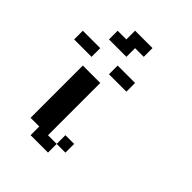

<svg xmlns="http://www.w3.org/2000/svg" viewBox="-253 -1061 1199 1199"><g transform="rotate(45 346.0 -461.5)"><path d="M384.3 -76.7V-153.8H461.4V-76.7ZM230.5 0V-76.7H153.8V-538.1H307.6V-76.7H384.3V0ZM0 -615.2V-691.9H153.8V-615.2ZM307.6 -615.2V-691.9H461.4V-615.2ZM153.8 -769V-845.7H230.5V-922.9H384.3V-845.7H307.6V-769Z"/></g></svg>

Font: Good Old DOS
Style: Regular
Weight: 400
Designer: Vasily Draigo
Foundry: Vasily Draigo
Version: 1.0